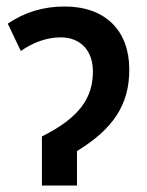

<svg xmlns="http://www.w3.org/2000/svg" viewBox="-20 -571 451 591"><path d="M179 -551C115 -551 56 -534 4 -498L44 -414C80 -439 122 -456 167 -456C225 -456 266 -418 266 -351C266 -270 225 -209 109 -151V0H217V-106C328 -174 378 -248 378 -357C378 -476 305 -551 179 -551Z"/></svg>

Font: Noto Sans UI SemiCondensed Medium
Style: Regular
Weight: 500
Width: 4
Designer: Monotype Design Team
Foundry: Monotype Imaging Inc.
Version: Version 1.901